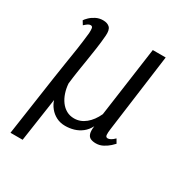

<svg xmlns="http://www.w3.org/2000/svg" viewBox="-174 -686 936 993"><g transform="rotate(30 294.0 -190.0)"><path d="M103.5 182H31L83 -175Q89.5 -221.5 97.5 -269.8Q105.5 -318 112.8 -367.2Q120 -416.5 125.5 -467.5Q126.5 -485.5 124.8 -496.5Q123 -507.5 112 -507.5Q104 -507.5 96 -502Q88 -496.5 77 -486.5L63.5 -508.5Q67.5 -515.5 80.2 -528.2Q93 -541 112.5 -551.2Q132 -561.5 155.5 -561.5Q182 -561.5 195.8 -547.8Q209.5 -534 206.5 -498.5Q203.5 -460 197.5 -418Q191.5 -376 184.5 -333Q181 -311.5 178.2 -294Q175.5 -276.5 173 -260.5Q170.5 -244.5 168.2 -227.2Q166 -210 163.5 -189Q165.5 -160.5 174 -134.8Q182.5 -109 197.2 -89Q212 -69 232.2 -57.8Q252.5 -46.5 278 -46.5Q315 -46.5 345.8 -71.5Q376.5 -96.5 396.5 -140L454.5 -556.5H531.5L469.5 -92.5Q466.5 -71 467.5 -57.5Q468.5 -44 481 -44Q488 -44 498 -49.2Q508 -54.5 520.5 -67L534.5 -43Q530.5 -38 516.5 -25.2Q502.5 -12.5 482.8 -1.8Q463 9 440 9Q421 9 408.2 3Q395.5 -3 390.5 -19Q385.5 -35 389.5 -64Q375.5 -37 354.5 -20.8Q333.5 -4.5 308.5 2.8Q283.5 10 257.5 10Q228 10 204.5 -2Q181 -14 164.8 -34.2Q148.5 -54.5 141.5 -77.5Z"/></g></svg>

Font: Merriweather 20pt Light
Style: Italic
Weight: 300
Italic angle: -7.8°
Version: Version 2.101